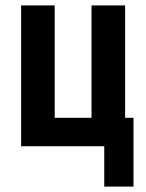

<svg xmlns="http://www.w3.org/2000/svg" viewBox="-20 -540 540 709"><path d="M365 149V0H58V-520H182V-105H318V-520H442V-105H473V149Z"/></svg>

Font: Iosevka Extrabold
Style: Regular
Weight: 800
Monospace: yes
Designer: Belleve Invis
Foundry: Belleve Invis
Version: Version 32.5.0; ttfautohint (v1.8.4)